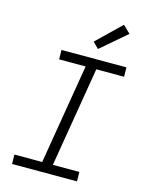

<svg xmlns="http://www.w3.org/2000/svg" viewBox="-141 -1062 881 1148"><g transform="rotate(15 300.0 -488.5)"><path d="M451 0H49L48 -58H220L323 -677H159L158 -735H560L561 -677H389L286 -58H450ZM367 -797 331 -833 480 -977 526 -933Z"/></g></svg>

Font: Iosevka HT Light Extended
Style: Italic
Weight: 300
Width: 7
Italic angle: -9°
Monospace: yes
Designer: Belleve Invis
Foundry: Belleve Invis
Version: Version 32.3.0; ttfautohint (v1.8.4)